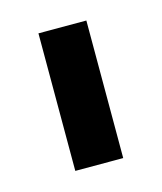

<svg xmlns="http://www.w3.org/2000/svg" viewBox="-53 -723 277 329"><g transform="rotate(-15 85.5 -559.0)"><path d="M128 -437H43V-681H128Z"/></g></svg>

Font: Hind Colombo Medium
Style: Regular
Weight: 500
Designer: Jyotish Sonowal, Aditi Pimprikar
Foundry: Indian Type Foundry
Version: Version 1.000;PS 1.0;hotconv 1.0.86;makeotf.lib2.5.63406; tt